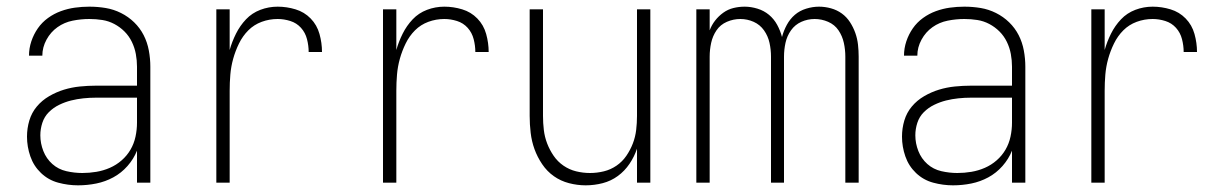

<svg xmlns="http://www.w3.org/2000/svg" viewBox="-20 -548 3665 576"><path d="M214 8Q184 8 154.5 0Q125 -8 103 -29Q81 -50 71 -79Q61 -108 61 -138Q61 -163 68 -186.5Q75 -210 90.5 -228.5Q106 -247 127.5 -259.5Q149 -272 172 -279Q195 -286 219.5 -288.5Q244 -291 268 -291H391V-348Q391 -367 387.5 -386Q384 -405 375.5 -422.5Q367 -440 353.5 -453.5Q340 -467 323 -476Q306 -485 287 -488Q268 -491 248 -491Q223 -491 198 -486Q173 -481 152.5 -466.5Q132 -452 119.5 -429Q107 -406 107 -381H67Q67 -403 74 -424Q81 -445 93.5 -463Q106 -481 124 -494Q142 -507 162.5 -514.5Q183 -522 204.5 -525Q226 -528 248 -528Q273 -528 297 -524Q321 -520 343 -509Q365 -498 382.5 -481Q400 -464 411 -442.5Q422 -421 426.5 -396.5Q431 -372 431 -348V0H391V-96Q381 -71 362.5 -50Q344 -29 320 -16Q296 -3 269 2.5Q242 8 214 8ZM227 -29Q248 -29 269 -32.5Q290 -36 309.5 -44.5Q329 -53 345 -67Q361 -81 371.5 -99Q382 -117 386.5 -138Q391 -159 391 -180V-255H268Q249 -255 230 -253Q211 -251 193 -246.5Q175 -242 157.5 -233.5Q140 -225 126.5 -211.5Q113 -198 107 -179.5Q101 -161 101 -142Q101 -118 110 -95Q119 -72 137 -56Q155 -40 179 -34.5Q203 -29 227 -29Z M629 0V-520H669V-398Q676 -423 688 -447Q700 -471 718 -490Q736 -509 761 -518.5Q786 -528 813 -528Q840 -528 866.5 -520Q893 -512 912 -492.5Q931 -473 938.5 -446Q946 -419 946 -392H906Q906 -411 901 -430.5Q896 -450 883 -464.5Q870 -479 851 -485Q832 -491 813 -491Q788 -491 765 -482.5Q742 -474 725 -457Q708 -440 697 -417.5Q686 -395 679.5 -371.5Q673 -348 671 -324Q669 -300 669 -276V0Z M1129 0V-520H1169V-398Q1176 -423 1188 -447Q1200 -471 1218 -490Q1236 -509 1261 -518.5Q1286 -528 1313 -528Q1340 -528 1366.5 -520Q1393 -512 1412 -492.5Q1431 -473 1438.5 -446Q1446 -419 1446 -392H1406Q1406 -411 1401 -430.5Q1396 -450 1383 -464.5Q1370 -479 1351 -485Q1332 -491 1313 -491Q1288 -491 1265 -482.5Q1242 -474 1225 -457Q1208 -440 1197 -417.5Q1186 -395 1179.5 -371.5Q1173 -348 1171 -324Q1169 -300 1169 -276V0Z M1737 8Q1712 8 1687 1.5Q1662 -5 1641.5 -19.5Q1621 -34 1606.5 -55.5Q1592 -77 1583.5 -100.5Q1575 -124 1572 -149.5Q1569 -175 1569 -200V-520H1609V-200Q1609 -179 1611.5 -158Q1614 -137 1621.5 -117.5Q1629 -98 1641 -80.5Q1653 -63 1670.5 -51Q1688 -39 1708.5 -34Q1729 -29 1750 -29Q1771 -29 1791.5 -34Q1812 -39 1829.5 -51Q1847 -63 1859 -80.5Q1871 -98 1878.5 -117.5Q1886 -137 1888.5 -158Q1891 -179 1891 -200V-520H1931V0H1891V-102Q1883 -78 1868.5 -56.5Q1854 -35 1833.5 -20Q1813 -5 1788 1.5Q1763 8 1737 8Z M2069 0V-520H2109V-457Q2115 -473 2125.5 -486.5Q2136 -500 2150 -510Q2164 -520 2180.5 -524Q2197 -528 2214 -528Q2233 -528 2252.5 -522Q2272 -516 2287 -503.5Q2302 -491 2311.5 -473.5Q2321 -456 2326 -437Q2331 -456 2340.5 -473.5Q2350 -491 2364.5 -503.5Q2379 -516 2398.5 -522Q2418 -528 2437 -528Q2455 -528 2473 -523Q2491 -518 2505.5 -507.5Q2520 -497 2530 -481.5Q2540 -466 2546 -449Q2552 -432 2554 -414Q2556 -396 2556 -378V0H2516V-378Q2516 -399 2511.5 -419.5Q2507 -440 2495.5 -457Q2484 -474 2464.5 -482.5Q2445 -491 2424 -491Q2403 -491 2384 -482.5Q2365 -474 2353 -457Q2341 -440 2336.5 -419.5Q2332 -399 2332 -378V0H2293V-378Q2293 -399 2288.5 -419.5Q2284 -440 2272 -457Q2260 -474 2241 -482.5Q2222 -491 2201 -491Q2180 -491 2160.5 -482.5Q2141 -474 2129.5 -457Q2118 -440 2113.5 -419.5Q2109 -399 2109 -378V0Z M2839 8Q2809 8 2779.5 0Q2750 -8 2728 -29Q2706 -50 2696 -79Q2686 -108 2686 -138Q2686 -163 2693 -186.5Q2700 -210 2715.5 -228.5Q2731 -247 2752.5 -259.5Q2774 -272 2797 -279Q2820 -286 2844.5 -288.5Q2869 -291 2893 -291H3016V-348Q3016 -367 3012.5 -386Q3009 -405 3000.5 -422.5Q2992 -440 2978.5 -453.5Q2965 -467 2948 -476Q2931 -485 2912 -488Q2893 -491 2873 -491Q2848 -491 2823 -486Q2798 -481 2777.5 -466.5Q2757 -452 2744.5 -429Q2732 -406 2732 -381H2692Q2692 -403 2699 -424Q2706 -445 2718.5 -463Q2731 -481 2749 -494Q2767 -507 2787.5 -514.5Q2808 -522 2829.5 -525Q2851 -528 2873 -528Q2898 -528 2922 -524Q2946 -520 2968 -509Q2990 -498 3007.5 -481Q3025 -464 3036 -442.5Q3047 -421 3051.5 -396.5Q3056 -372 3056 -348V0H3016V-96Q3006 -71 2987.5 -50Q2969 -29 2945 -16Q2921 -3 2894 2.5Q2867 8 2839 8ZM2852 -29Q2873 -29 2894 -32.5Q2915 -36 2934.5 -44.5Q2954 -53 2970 -67Q2986 -81 2996.5 -99Q3007 -117 3011.5 -138Q3016 -159 3016 -180V-255H2893Q2874 -255 2855 -253Q2836 -251 2818 -246.5Q2800 -242 2782.5 -233.5Q2765 -225 2751.5 -211.5Q2738 -198 2732 -179.5Q2726 -161 2726 -142Q2726 -118 2735 -95Q2744 -72 2762 -56Q2780 -40 2804 -34.5Q2828 -29 2852 -29Z M3254 0V-520H3294V-398Q3301 -423 3313 -447Q3325 -471 3343 -490Q3361 -509 3386 -518.5Q3411 -528 3438 -528Q3465 -528 3491.5 -520Q3518 -512 3537 -492.5Q3556 -473 3563.5 -446Q3571 -419 3571 -392H3531Q3531 -411 3526 -430.5Q3521 -450 3508 -464.5Q3495 -479 3476 -485Q3457 -491 3438 -491Q3413 -491 3390 -482.5Q3367 -474 3350 -457Q3333 -440 3322 -417.5Q3311 -395 3304.5 -371.5Q3298 -348 3296 -324Q3294 -300 3294 -276V0Z"/></svg>

Font: Zed Sans Extralight
Style: Regular
Weight: 200
Designer: Belleve Invis
Foundry: Belleve Invis
Version: Version 1.0.0; ttfautohint (v1.8.4)